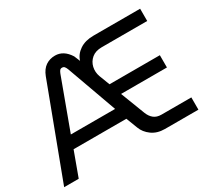

<svg xmlns="http://www.w3.org/2000/svg" viewBox="-141 -932 1245 1153"><g transform="rotate(-30 481.5 -356.0)"><path d="M2 0 240 -633Q256 -674 284 -693Q312 -712 349 -712Q408 -712 447 -650L464 -609Q476 -649 514 -674.5Q552 -700 610 -700H933V-615H618Q574 -615 548 -593Q522 -571 514.5 -538Q507 -505 519 -472L547 -399H896V-314H578L643 -145Q654 -117 674 -101Q694 -85 726 -85H933V0H701Q648 0 611.5 -26.5Q575 -53 561 -91L531 -169H165L103 0ZM195 -254H502L377 -601Q372 -614 366 -621Q360 -628 349 -628Q339 -628 333.5 -621Q328 -614 323 -601Z"/></g></svg>

Font: MuseoModerno
Style: Regular
Weight: 400
Designer: Pablo Cosgaya, Héctor Gatti, Marcela Romero, and the Authors of The MuseoModerno Project.
Foundry: Omnibus-Type Team
Version: Version 1.001